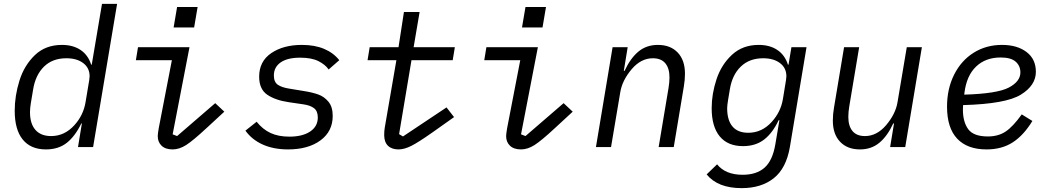

<svg xmlns="http://www.w3.org/2000/svg" viewBox="-20 -760 5440 992"><path d="M403 -122H400Q368 -56 325 -22Q282 12 217 12Q139 12 97.5 -39Q56 -90 56 -188Q56 -265 80.5 -343.5Q105 -422 160 -475Q215 -528 300 -528Q357 -528 396 -502Q435 -476 451 -426H454L507 -740H585L461 0H383ZM365 -114Q411 -165 422 -232L441 -346Q443 -360 443 -366Q443 -409 410 -434Q377 -459 323 -459Q251 -459 207 -415.5Q163 -372 151 -297L139 -225Q135 -201 135 -180Q135 -121 163 -89Q191 -57 244 -57Q314 -57 365 -114Z M795 -57Q795 -67 800 -97L868 -449H682L693 -516H959L872 -66L895 -57L1092 -227L1139 -183L1048 -99Q977 -33 941.5 -10.5Q906 12 872 12Q835 12 815 -7Q795 -26 795 -57ZM1001 -724 983 -618H877L895 -724Z M1248 -85 1306 -131Q1337 -92 1377.5 -73Q1418 -54 1475 -54Q1543 -54 1582.5 -80.5Q1622 -107 1622 -153Q1622 -186 1602.5 -201Q1583 -216 1547 -221L1472 -232Q1403 -242 1361 -270.5Q1319 -299 1319 -364Q1319 -443 1381.5 -485.5Q1444 -528 1540 -528Q1606 -528 1654.5 -507.5Q1703 -487 1733 -449L1678 -401Q1661 -426 1625.5 -444Q1590 -462 1531 -462Q1465 -462 1430 -437.5Q1395 -413 1395 -370Q1395 -336 1415.5 -322Q1436 -308 1475 -302L1548 -290Q1593 -283 1624 -272Q1655 -261 1677 -234.5Q1699 -208 1699 -161Q1699 -81 1635.5 -34.5Q1572 12 1468 12Q1394 12 1338 -13Q1282 -38 1248 -85Z M1965 -62Q1965 -85 1968 -101L2028 -449H1879L1890 -516H2039L2067 -698H2148L2117 -516H2330L2319 -449H2106L2042 -67L2062 -55L2287 -205L2326 -155L2213 -75Q2142 -25 2105.5 -6.5Q2069 12 2039 12Q2004 12 1984.5 -7Q1965 -26 1965 -62Z M2595 -57Q2595 -67 2600 -97L2668 -449H2482L2493 -516H2759L2672 -66L2695 -57L2892 -227L2939 -183L2848 -99Q2777 -33 2741.5 -10.5Q2706 12 2672 12Q2635 12 2615 -7Q2595 -26 2595 -57ZM2801 -724 2783 -618H2677L2695 -724Z M3059 0 3145 -516H3223L3203 -394H3207Q3237 -459 3278.5 -493.5Q3320 -528 3379 -528Q3444 -528 3481.5 -488.5Q3519 -449 3519 -379Q3519 -347 3513 -312L3461 0H3383L3434 -305Q3439 -335 3439 -360Q3439 -407 3417.5 -433Q3396 -459 3353 -459Q3292 -459 3244 -403Q3195 -345 3185 -285L3137 0Z M3631 141 3685 89Q3728 143 3817 143Q3889 143 3930.5 106Q3972 69 3986 -15L4007 -139H4003Q3972 -73 3928 -39Q3884 -5 3819 -5Q3740 -5 3698.5 -55.5Q3657 -106 3657 -201Q3657 -275 3682 -350.5Q3707 -426 3762 -477Q3817 -528 3900 -528Q3957 -528 3996 -502Q4035 -476 4051 -426H4054L4069 -516H4147L4061 0Q4042 110 3977.5 161Q3913 212 3812 212Q3688 212 3631 141ZM3968 -131Q4014 -182 4025 -248L4041 -346Q4043 -360 4043 -366Q4043 -409 4010 -434Q3977 -459 3923 -459Q3852 -459 3807.5 -416Q3763 -373 3751 -299L3742 -245Q3737 -215 3737 -201Q3737 -139 3764.5 -106.5Q3792 -74 3846 -74Q3917 -74 3968 -131Z M4599 -122H4595Q4565 -57 4523.5 -22.5Q4482 12 4423 12Q4358 12 4320.5 -27.5Q4283 -67 4283 -137Q4283 -170 4289 -204L4341 -516H4419L4368 -211Q4363 -181 4363 -156Q4363 -109 4384.5 -83Q4406 -57 4449 -57Q4510 -57 4558 -113Q4607 -171 4617 -231L4665 -516H4743L4657 0H4579Z M4873 -209Q4873 -301 4909.5 -374Q4946 -447 5010.5 -487.5Q5075 -528 5157 -528Q5235 -528 5283.5 -491.5Q5332 -455 5332 -389Q5332 -319 5254.5 -271Q5177 -223 4956 -217Q4955 -207 4955 -194Q4955 -130 4982.5 -92.5Q5010 -55 5084 -55Q5138 -55 5176 -80.5Q5214 -106 5259 -169L5314 -135Q5269 -61 5212.5 -24.5Q5156 12 5077 12Q4978 12 4925.5 -43.5Q4873 -99 4873 -209ZM4963 -281 4962 -271Q5132 -276 5192 -307.5Q5252 -339 5252 -386Q5252 -420 5227.5 -441.5Q5203 -463 5150 -463Q5072 -463 5023 -416Q4974 -369 4963 -281Z"/></svg>

Font: iA Writer Duo S
Style: Italic
Weight: 400
Italic angle: -9.5°
Designer: Mike Abbink, Paul van der Laan, Pieter van Rosmalen, Oliver Reichenstein
Foundry: Bold Monday and Information Architects Inc.
Version: Version 2.000